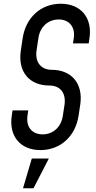

<svg xmlns="http://www.w3.org/2000/svg" viewBox="-20 -786 511 1026"><path d="M196 16C303 16 384 -58 400 -169L409 -228C425 -339 363 -413 256 -413C199 -413 167 -454 175 -514L185 -581C193 -642 237 -682 294 -682C349 -682 384 -642 374 -581L370 -554H454L458 -581C475 -692 411 -766 305 -766C197 -766 117 -691 101 -581L91 -514C75 -402 137 -329 244 -329C302 -329 333 -289 325 -228L316 -169C308 -108 264 -68 208 -68C150 -68 118 -109 127 -169L131 -196H47L43 -169C26 -58 89 16 196 16ZM103 220H159L241 61H150Z"/></svg>

Font: Mohave
Style: Italic
Weight: 400
Italic angle: -8°
Designer: Gumpita Rahayu
Foundry: Tokotype
Version: Version 2.002;PS 002.002;hotconv 1.0.88;makeotf.lib2.5.64775